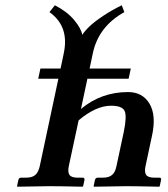

<svg xmlns="http://www.w3.org/2000/svg" viewBox="-20 -705 636 726"><path d="M474.6 -445.8 466.3 -407.2H310.5L286.1 -293Q362.8 -356.9 463.9 -356.9Q519 -356.9 545.2 -313.2Q571.3 -269.5 555.2 -193.8L530.3 -77.1Q525.4 -54.2 532.7 -43.7Q540 -33.2 564 -33.2H583Q590.8 -33.2 588.9 -23.9L584 -1L582 1Q496.6 -1 457 -1L335.9 1L334 -1L338.9 -23.9Q340.8 -32.7 349.1 -33.2H368.2Q380.9 -33.2 389.6 -35.9Q398.4 -38.6 404.5 -44.2Q410.6 -49.8 414.3 -57.6Q418 -65.4 420.4 -77.1L447.8 -205.1Q460.4 -265.6 451.2 -285.4Q441.9 -305.2 399.9 -305.2Q342.8 -305.2 277.3 -250L240.2 -77.1Q235.4 -54.2 242.7 -43.7Q250 -33.2 273.9 -33.2H293Q300.8 -33.2 299.3 -23.9L294.4 -1L292 1Q206.5 -1 167 -1L45.9 1L44.4 -1L49.3 -23.9Q51.3 -32.7 59.1 -33.2H78.1Q102.1 -33.2 113.8 -43.7Q125.5 -54.2 130.4 -77.1L200.7 -407.2H124.5L132.8 -445.8H209L221.2 -503.9Q242.7 -605.5 167 -659.2L187.5 -685.1Q233.9 -661.1 260.5 -629.2Q287.1 -597.2 291 -573.2Q300.8 -588.4 319.3 -606Q337.9 -623.5 370.1 -645Q402.3 -666.5 440.4 -685.1L450.2 -659.2Q352.5 -605 331.1 -503.9L318.8 -445.8Z"/></svg>

Font: Linux Libertine Slanted
Style: Semibold Slanted
Weight: 600
Designer: Philipp H. Poll
Foundry: Philipp H. Poll
Version: Version 5.1.1